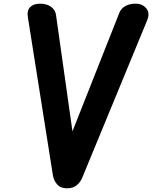

<svg xmlns="http://www.w3.org/2000/svg" viewBox="-20 -1024 836 1044"><path d="M344.5 0Q309.5 0 290.8 -21.2Q272 -42.5 267.5 -71.5L131 -934Q126 -968 144.8 -986Q163.5 -1004 197.5 -1004Q234.5 -1004 257.8 -986.8Q281 -969.5 284.5 -943L374 -310L629 -954.5Q638.5 -978 661.5 -991Q684.5 -1004 717.5 -1004Q754.5 -1004 775.5 -978.5Q796.5 -953 780 -913L426.5 -56Q417 -33.5 397.2 -16.8Q377.5 0 344.5 0Z"/></svg>

Font: Edu SA Hand Cursive
Style: Regular
Weight: 400
Designer: Tina and Corey Anderson, Eben Sorkin, Mirko Velimirovic
Foundry: Google for Education
Version: Version 2.000